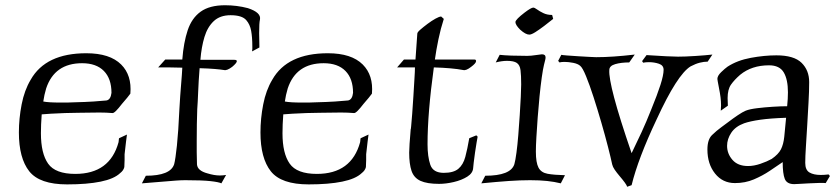

<svg xmlns="http://www.w3.org/2000/svg" viewBox="-20 -691 3184 732"><path d="M236 12Q131 12 91.5 -38Q52 -88 52 -186Q52 -239 62.5 -293Q73 -347 97 -387Q154 -488 309 -488Q399 -488 442 -445Q483 -404 477 -334Q473 -328 465 -318.5Q457 -309 445 -295Q432 -278 422.5 -268.5Q413 -259 408 -260Q397 -261 384.5 -261.5Q372 -262 359 -262Q336 -262 317 -261.5Q298 -261 278 -261Q257 -261 228 -260Q199 -259 174 -257.5Q149 -256 139 -255Q136 -215 136 -183Q136 -106 163.5 -67Q191 -28 267 -28Q399 -28 432 -149Q433 -154 433 -158Q433 -162 434 -164L464 -178Q463 -169 460.5 -151Q458 -133 455 -103Q455 -93 455 -81Q455 -69 454 -54Q451 -41 438 -31Q415 -9 363.5 1.5Q312 12 236 12ZM211 -300Q222 -300 235.5 -300Q249 -300 264 -301Q306 -302 336.5 -304Q367 -306 386 -308Q402 -311 405 -337Q405 -391 376 -420.5Q347 -450 293 -450Q188 -450 156 -354Q152 -340 149.5 -329Q147 -318 145 -304Q155 -302 171.5 -301Q188 -300 211 -300Z M521 8 536 -21Q630 -21 644 -65Q649 -84 654.5 -136Q660 -188 664 -276Q667 -329 670.5 -369.5Q674 -410 675 -433Q649 -434 626 -434Q603 -434 583 -434L610 -464H675Q680 -529 695.5 -575.5Q711 -622 745 -646.5Q779 -671 838 -671Q883 -671 925 -660Q977 -643 971 -616Q968 -604 968 -564Q968 -553 968.5 -539.5Q969 -526 969 -510L941 -495Q942 -500 942 -504.5Q942 -509 942 -514Q942 -549 937.5 -573.5Q933 -598 919 -614Q903 -633 859 -633Q819 -633 795 -610.5Q771 -588 759.5 -550Q748 -512 744 -463H872Q883 -463 883 -458Q883 -451 865 -436Q845 -421 834 -424Q822 -426 799 -428Q776 -430 741 -431Q737 -380 735.5 -340.5Q734 -301 732 -275Q731 -248 730.5 -218Q730 -188 730 -153Q730 -133 730 -110.5Q730 -88 731 -64Q733 -40 771 -30Q797 -22 818 -22Q824 -22 830 -22.5Q836 -23 842 -24L824 8Q814 3 782 -0.5Q750 -4 686 -4Q670 -4 650.5 -2.5Q631 -1 601 1.5Q571 4 521 8Z M1157 12Q1052 12 1012.5 -38Q973 -88 973 -186Q973 -239 983.5 -293Q994 -347 1018 -387Q1075 -488 1230 -488Q1320 -488 1363 -445Q1404 -404 1398 -334Q1394 -328 1386 -318.5Q1378 -309 1366 -295Q1353 -278 1343.5 -268.5Q1334 -259 1329 -260Q1318 -261 1305.5 -261.5Q1293 -262 1280 -262Q1257 -262 1238 -261.5Q1219 -261 1199 -261Q1178 -261 1149 -260Q1120 -259 1095 -257.5Q1070 -256 1060 -255Q1057 -215 1057 -183Q1057 -106 1084.5 -67Q1112 -28 1188 -28Q1320 -28 1353 -149Q1354 -154 1354 -158Q1354 -162 1355 -164L1385 -178Q1384 -169 1381.5 -151Q1379 -133 1376 -103Q1376 -93 1376 -81Q1376 -69 1375 -54Q1372 -41 1359 -31Q1336 -9 1284.5 1.5Q1233 12 1157 12ZM1132 -300Q1143 -300 1156.5 -300Q1170 -300 1185 -301Q1227 -302 1257.5 -304Q1288 -306 1307 -308Q1323 -311 1326 -337Q1326 -391 1297 -420.5Q1268 -450 1214 -450Q1109 -450 1077 -354Q1073 -340 1070.5 -329Q1068 -318 1066 -304Q1076 -302 1092.5 -301Q1109 -300 1132 -300Z M1654 10Q1608 10 1583 -1.5Q1558 -13 1549 -39.5Q1540 -66 1540 -109Q1540 -131 1546 -201Q1546 -193 1547.5 -209.5Q1549 -226 1551.5 -257Q1554 -288 1556 -323.5Q1558 -359 1560 -389.5Q1562 -420 1562 -434H1494L1520 -464H1564L1571 -563Q1571 -568 1582.5 -578Q1594 -588 1610 -600Q1626 -612 1640.5 -620Q1655 -628 1662 -628L1672 -619Q1660 -582 1651.5 -541Q1643 -500 1638 -464H1789Q1795 -464 1795 -458Q1795 -450 1776 -436Q1757 -421 1746 -424Q1725 -428 1697 -430.5Q1669 -433 1634 -434Q1610 -260 1610 -141Q1610 -94 1620.5 -63Q1631 -32 1672 -32Q1709 -32 1727.5 -47.5Q1746 -63 1754 -93Q1762 -123 1769 -164L1796 -175L1801 -170Q1800 -165 1797 -147.5Q1794 -130 1791 -109Q1788 -88 1786 -71Q1784 -54 1784 -51Q1783 -31 1761.5 -17.5Q1740 -4 1710 3Q1680 10 1654 10Z M1998 -559Q1984 -559 1963 -578Q1945 -596 1945 -607Q1946 -617 1980 -643Q2005 -662 2013 -662Q2018 -662 2027.5 -655Q2037 -648 2051.5 -641Q2066 -634 2085 -634L2089 -619Q2073 -606 2054.5 -592Q2036 -578 2021 -568.5Q2006 -559 1998 -559ZM1815 8 1830 -21Q1927 -21 1941 -65Q1945 -79 1949 -109Q1953 -139 1956 -176.5Q1959 -214 1961.5 -252Q1964 -290 1965.5 -321.5Q1967 -353 1967 -369Q1967 -404 1964.5 -423.5Q1962 -443 1950.5 -451Q1939 -459 1913 -459Q1894 -459 1870 -453L1885 -482Q1902 -480 1929.5 -479Q1957 -478 1990 -478Q2004 -478 2023 -481Q2042 -484 2046 -484Q2060 -484 2060 -472Q2060 -467 2058 -460Q2056 -453 2054 -444Q2050 -428 2045.5 -396Q2041 -364 2037 -324Q2033 -284 2030 -243.5Q2027 -203 2025 -168.5Q2023 -134 2023 -113Q2023 -71 2033 -52Q2043 -33 2067.5 -28.5Q2092 -24 2134 -23L2118 8Q2094 2 2066 -1Q2038 -4 2001 -4Q1963 -4 1920 -1Q1877 2 1815 8Z M2371 21Q2370 16 2362 5Q2354 -6 2342 -20Q2331 -33 2323.5 -44Q2316 -55 2314 -64Q2309 -88 2298 -131Q2287 -174 2272.5 -224Q2258 -274 2243 -320.5Q2228 -367 2214.5 -400Q2201 -433 2192 -440Q2183 -448 2165 -451.5Q2147 -455 2132 -455Q2121 -455 2113 -453L2108 -459L2120 -482Q2123 -481 2142 -479.5Q2161 -478 2185.5 -476.5Q2210 -475 2229.5 -474Q2249 -473 2253 -473Q2284 -473 2320.5 -475.5Q2357 -478 2400 -483L2379 -453Q2348 -453 2325.5 -446.5Q2303 -440 2303 -424Q2301 -396 2321.5 -318.5Q2342 -241 2388 -107Q2408 -148 2426 -187Q2444 -226 2463 -274Q2486 -330 2498 -367.5Q2510 -405 2510 -425Q2510 -442 2492 -448Q2474 -454 2454 -454Q2448 -454 2442.5 -453.5Q2437 -453 2432 -452L2428 -458L2445 -481Q2447 -481 2469.5 -479.5Q2492 -478 2520 -476.5Q2548 -475 2565 -475Q2591 -475 2630 -477.5Q2669 -480 2696 -483L2678 -456Q2664 -456 2648 -452Q2632 -448 2613 -438Q2562 -407 2483 -235Q2413 -87 2388 15Z M3008 11Q2980 11 2972 -9Q2964 -29 2964 -73Q2942 -58 2914.5 -39.5Q2887 -21 2854 -7Q2821 7 2782 7Q2735 7 2706 -29.5Q2677 -66 2677 -121Q2677 -159 2694.5 -176Q2712 -193 2730 -206Q2740 -213 2757 -226Q2774 -239 2792.5 -251.5Q2811 -264 2823 -269Q2838 -275 2866.5 -278.5Q2895 -282 2926.5 -284Q2958 -286 2981 -286Q2984 -315 2984 -339Q2984 -388 2968 -415Q2952 -442 2912 -442Q2846 -442 2802 -406Q2780 -387 2767 -368.5Q2754 -350 2754 -317L2755 -288L2728 -269Q2728 -274 2728.5 -279.5Q2729 -285 2729 -289Q2729 -305 2727 -320.5Q2725 -336 2721 -356Q2718 -373 2716.5 -380Q2715 -387 2715 -390Q2715 -402 2729.5 -416Q2744 -430 2754 -437Q2791 -461 2842.5 -470.5Q2894 -480 2940 -480Q3007 -480 3036 -451.5Q3065 -423 3065 -378Q3065 -344 3062.5 -300.5Q3060 -257 3057.5 -213Q3055 -169 3052.5 -131.5Q3050 -94 3050 -70Q3050 -43 3066 -33.5Q3082 -24 3109 -24Q3116 -24 3123.5 -24.5Q3131 -25 3139 -26L3144 -20L3128 7Q3120 6 3102 6.5Q3084 7 3064 8Q3044 9 3028.5 10Q3013 11 3008 11ZM2832 -58Q2854 -58 2879 -66.5Q2904 -75 2922 -85Q2948 -103 2957.5 -122Q2967 -141 2970 -169.5Q2973 -198 2977 -242Q2917 -240 2878.5 -234.5Q2840 -229 2817 -221Q2784 -209 2768 -185Q2752 -161 2752 -135Q2752 -105 2772.5 -81.5Q2793 -58 2832 -58Z"/></svg>

Font: Luxurious Roman
Style: Regular
Weight: 400
Designer: Robert E. Leuschke
Foundry: Robert E. Leuschke
Version: Version 1.010; ttfautohint (v1.8.3)